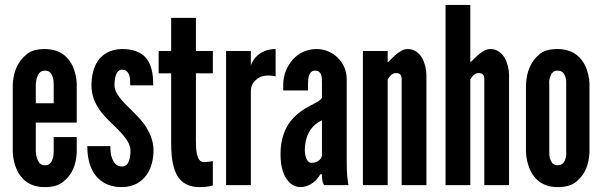

<svg xmlns="http://www.w3.org/2000/svg" viewBox="-20 -755 2455 783"><path d="M293 -196V-133C290 -80 274 -43 238 -14C220 1 195 8 162 8C97 8 64 -28 48 -64C39 -85 33 -109 32 -136V-411C35 -464 52 -503 88 -533C105 -548 130 -555 163 -555C228 -555 261 -519 277 -484C286 -463 292 -440 293 -414V-255H126V-136C127 -115 133 -100 142 -89C147 -84 154 -81 163 -81C182 -81 191 -93 195 -108C198 -116 199 -125 199 -136V-196ZM126 -334H199V-411C199 -432 195 -447 185 -459C180 -464 172 -467 163 -467C144 -467 136 -454 131 -439C128 -431 127 -422 126 -411Z M511 -407C511 -420 511 -436 507 -449C502 -461 494 -471 478 -471C465 -471 457 -461 453 -449C448 -437 447 -420 447 -407C447 -390 456 -372 469 -356C481 -340 497 -324 513 -309C534 -288 559 -264 576 -237C593 -209 606 -178 606 -142C606 -107 598 -70 578 -42C557 -13 525 8 477 8C416 8 380 -20 360 -54C340 -88 336 -130 336 -159H430C430 -144 431 -123 438 -107C445 -90 456 -76 477 -76C506 -76 512 -110 512 -142C512 -175 480 -208 449 -239C425 -262 402 -283 384 -310C366 -337 353 -367 353 -407C353 -439 359 -476 378 -505C397 -533 428 -554 476 -555C535 -556 568 -534 585 -505C602 -476 605 -438 605 -407Z M779 -682V-547H848V-456H779V-184C779 -167 779 -145 783 -127C787 -109 795 -94 811 -94C819 -94 829 -95 836 -96C840 -97 844 -97 848 -98V1C843 2 838 4 833 5C823 7 810 8 794 8C735 8 707 -22 693 -60C679 -98 678 -144 678 -176V-456H627V-547H678V-682Z M1104 -443C1095 -446 1085 -447 1076 -447C1060 -447 1041 -445 1025 -430C1006 -414 1003 -397 1003 -380V0H902V-547H1003V-486C1004 -493 1011 -510 1027 -526C1043 -541 1067 -555 1104 -555Z M1293 -417C1293 -426 1293 -440 1290 -450C1286 -460 1278 -467 1265 -467C1248 -467 1241 -454 1238 -438C1237 -430 1236 -421 1236 -412C1236 -403 1236 -394 1236 -386H1135V-409C1135 -449 1150 -485 1174 -512C1198 -539 1232 -555 1271 -555C1304 -555 1334 -542 1357 -520C1380 -498 1394 -467 1394 -431V-95C1394 -46 1397 -24 1401 0H1302C1293 -11 1293 -37 1293 -44H1286C1281 -35 1272 -22 1258 -11C1244 0 1225 8 1205 8C1192 8 1171 3 1155 -17C1138 -36 1124 -70 1124 -127C1124 -188 1142 -232 1166 -262C1190 -292 1220 -311 1245 -324C1270 -337 1289 -346 1293 -357ZM1293 -264C1244 -243 1223 -194 1223 -142C1223 -135 1224 -123 1228 -112C1232 -100 1239 -91 1251 -91C1274 -91 1293 -105 1293 -124Z M1561 0H1460V-547H1561V-501C1563 -502 1567 -506 1573 -512C1584 -523 1599 -538 1617 -548C1626 -553 1634 -555 1643 -555C1670 -555 1689 -539 1701 -519C1713 -498 1719 -471 1719 -448V0H1618V-433C1618 -454 1606 -457 1594 -457C1583 -457 1577 -451 1570 -444C1567 -440 1564 -436 1561 -431Z M1898 0H1797V-735H1898V-501C1900 -502 1904 -506 1910 -512C1921 -523 1936 -538 1954 -548C1963 -553 1971 -555 1980 -555C2007 -555 2026 -539 2038 -519C2050 -498 2056 -471 2056 -448V0H1955V-433C1955 -454 1943 -457 1931 -457C1920 -457 1914 -451 1907 -444C1904 -440 1901 -436 1898 -431Z M2384 -133C2381 -80 2365 -43 2330 -14C2312 1 2287 8 2254 8C2189 8 2157 -28 2141 -64C2132 -85 2126 -109 2125 -136V-411C2128 -464 2144 -503 2179 -533C2196 -548 2221 -555 2254 -555C2319 -555 2352 -519 2368 -484C2377 -463 2383 -440 2384 -414ZM2289 -411C2290 -432 2286 -447 2276 -459C2271 -464 2263 -467 2254 -467C2235 -467 2227 -454 2223 -439C2220 -431 2219 -422 2220 -411V-136C2219 -115 2224 -100 2233 -89C2238 -84 2245 -81 2254 -81C2273 -81 2282 -93 2286 -108C2289 -116 2290 -125 2289 -136Z"/></svg>

Font: League Gothic
Style: Regular
Weight: 400
Designer: The League of Moveable Type
Version: Version 1.560;PS 001.560;hotconv 1.0.56;makeotf.lib2.0.21325